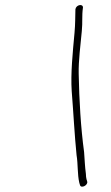

<svg xmlns="http://www.w3.org/2000/svg" viewBox="-20 -653 432 750"><path d="M274.6 -617C273.6 -583.9 274.3 -560.4 271.1 -525C264 -447 255.6 -366.4 260.1 -297C266.7 -215.6 271.1 -125.4 279.1 -47C285 -12 282 27.9 289.8 61L292.5 70C296.5 84.6 324.6 70.7 320.6 56L317.9 47C316.5 41.7 315.7 34.7 315.5 26C311.7 -2.1 310.7 -29.3 308.5 -59C295.4 -155.3 289.4 -261.2 287.4 -365C286.3 -416.8 294.7 -477.6 299.6 -532C303.2 -567 299.2 -589.6 304.1 -624C303.6 -639.6 277.4 -634.5 274.6 -617Z"/></svg>

Font: Take Off
Style: Drunk
Weight: 400
Foundry: Cannot Into Space Fonts
Version: Version 0.89